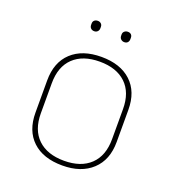

<svg xmlns="http://www.w3.org/2000/svg" viewBox="-120 -728 762 836"><g transform="rotate(20 261.0 -310.5)"><path d="M261 12Q172 12 122.5 -34.5Q73 -81 73 -165V-314Q73 -398 123 -444.5Q173 -491 261 -491Q349 -491 399 -444.5Q449 -398 449 -314V-165Q449 -82 398.5 -35Q348 12 261 12ZM261 -10Q339 -10 382.5 -51.5Q426 -93 426 -170V-309Q426 -386 382.5 -427.5Q339 -469 261 -469Q183 -469 139.5 -427.5Q96 -386 96 -309V-170Q96 -93 139.5 -51.5Q183 -10 261 -10ZM192 -585Q182 -585 176 -591Q170 -597 170 -607V-613Q170 -622 176 -627.5Q182 -633 192 -633Q201 -633 207 -627.5Q213 -622 213 -613V-607Q213 -597 207 -591Q201 -585 192 -585ZM331 -585Q322 -585 315.5 -591Q309 -597 309 -607V-613Q309 -622 315.5 -627.5Q322 -633 331 -633Q341 -633 346.5 -627.5Q352 -622 352 -613V-607Q352 -597 346.5 -591Q341 -585 331 -585Z"/></g></svg>

Font: Sofia Sans Thin
Style: Regular
Weight: 250
Designer: Botio Nikoltchev, Ani Petrova
Foundry: lettersoup
Version: Version 4.101